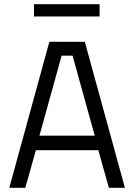

<svg xmlns="http://www.w3.org/2000/svg" viewBox="-20 -890 636 910"><path d="M24 0 214 -692H382L572 0H496L446 -178H150L100 0ZM272 -626 167 -247H429L324 -626ZM141 -812V-870H452V-812Z"/></svg>

Font: Titillium Web
Style: Regular
Weight: 400
Version: Version 1.001;PS 57.000;hotconv 1.0.70;makeotf.lib2.5.55311